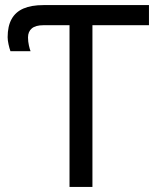

<svg xmlns="http://www.w3.org/2000/svg" viewBox="-20 -734 616 754"><path d="M253 0V-635H151Q120 -635 105 -622.5Q90 -610 90 -587Q90 -571 93.5 -555.5Q97 -540 100 -533H21Q17 -544 13.5 -560Q10 -576 10 -588Q10 -631 25.5 -659Q41 -687 72 -700.5Q103 -714 151 -714H565V-635H343V0Z"/></svg>

Font: hexukorean05
Style: Book
Weight: 400
Designer: Jelle Bosma - Monotype Design Team
Foundry: Monotype Imaging Inc.
Version: Version 2.003